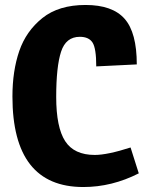

<svg xmlns="http://www.w3.org/2000/svg" viewBox="-20 -740 596 772"><path d="M530 -481 367 -473Q367 -546 352 -569Q337 -592 301 -592Q245 -592 225.5 -532Q206 -472 206 -350Q206 -228 242 -172.5Q278 -117 361 -117Q412 -117 505 -147L538 -43Q430 12 315 12Q30 12 30 -352Q30 -455 57.5 -535Q85 -615 150.5 -667.5Q216 -720 324 -720Q432 -720 481 -664.5Q530 -609 530 -481Z"/></svg>

Font: Magra
Style: Bold
Weight: 600
Designer: Viviana Monsalve
Foundry: Viviana Monsalve
Version: Version 1.001